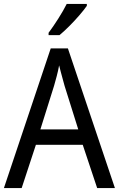

<svg xmlns="http://www.w3.org/2000/svg" viewBox="-20 -964 610 984"><path d="M478 0 404 -222H164L91 0H0L240 -716H328L569 0ZM311 -524Q308 -535 302.5 -555Q297 -575 291.5 -595.5Q286 -616 283 -629Q278 -601 270.5 -573Q263 -545 257 -524L187 -301H381ZM425 -934Q412 -915 387.5 -886.5Q363 -858 335 -830Q307 -802 285 -784H229V-796Q253 -828 279 -869Q305 -910 322 -944H425Z"/></svg>

Font: Noto Sans Myanmar SemiCondensed
Style: Regular
Weight: 400
Width: 4
Designer: Monotype Design Team
Foundry: Monotype Imaging Inc.
Version: Version 2.107; ttfautohint (v1.8.4.7-5d5b)